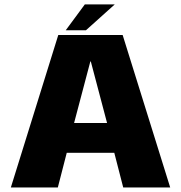

<svg xmlns="http://www.w3.org/2000/svg" viewBox="-20 -830 800 850"><path d="M28 0H236L275.5 -153.5H486L525.5 0H733.5L523 -675H238ZM308 -285.5 380 -558H382L454 -285.5ZM271 -696H360.5L488 -810.5H355.5Z"/></svg>

Font: Anybody UltraCondensed Thin ExtraBold
Style: Regular
Weight: 800
Version: Version 1.111